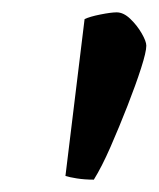

<svg xmlns="http://www.w3.org/2000/svg" viewBox="-20 -726 257 311"><path d="M132 -435Q117 -435 104.5 -437Q92 -439 86 -441L117 -695Q125 -699 142.5 -702.5Q160 -706 169 -706Q180 -706 191 -695.5Q202 -685 209.5 -672Q217 -659 217 -652Q217 -642 208.5 -615.5Q200 -589 186.5 -554.5Q173 -520 159 -488Q145 -456 132 -435Z"/></svg>

Font: Texturina Medium 12pt SemiBold
Style: Italic
Weight: 600
Italic angle: -11°
Version: Version 1.002